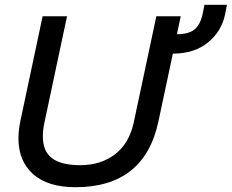

<svg xmlns="http://www.w3.org/2000/svg" viewBox="-20 -767 968 802"><path d="M57 -190Q57 -221 65 -261L158 -699H260L166 -257Q159 -226 159 -197Q159 -135 197.5 -106Q236 -77 315 -77Q401 -77 460.5 -122.5Q520 -168 539 -257L633 -699H735L719 -624Q768 -624 792.5 -644Q817 -664 827 -711L834 -747H928L920 -706Q905 -635 848 -589Q791 -543 702 -543L642 -261Q584 15 295 15Q180 15 118.5 -39.5Q57 -94 57 -190Z"/></svg>

Font: Prompt
Style: Italic
Weight: 400
Italic angle: -12°
Designer: Katatrad Team
Foundry: CadsonDemak
Version: Version 1.001